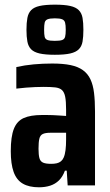

<svg xmlns="http://www.w3.org/2000/svg" viewBox="-20 -788 469 816"><path d="M145.7 8Q103.5 8 76.8 -7.6Q50.1 -23.2 37.9 -57.3Q25.8 -91.3 25.8 -145.5Q25.8 -207.1 38.9 -240.3Q52 -273.5 81 -286.4Q110.1 -299.2 157.7 -299.2Q167.8 -299.2 179.4 -299.2Q190.9 -299.2 203.8 -298.7Q216.6 -298.2 230.8 -297.2Q244.9 -296.2 260.9 -295.2V-322Q260.9 -356.8 257.1 -376.5Q253.2 -396.2 243.3 -405.3Q233.4 -414.4 214.3 -416.6Q195.3 -418.7 165.3 -418.7Q148.3 -418.7 129.4 -417.9Q110.5 -417.1 90.8 -415.6Q71 -414 49.4 -411.4V-503Q85.1 -511 123.5 -514.5Q161.9 -518 202 -518Q248.2 -518 280.2 -511.3Q312.1 -504.6 332.6 -489.6Q353.2 -474.7 364.3 -451Q375.5 -427.4 379.6 -393.5Q383.8 -359.7 383.8 -314.4V0H267.6L263.6 -62.7H255.9Q246.3 -36.6 230.5 -21.2Q214.8 -5.9 193.2 1.1Q171.5 8 145.7 8ZM197.1 -91.7Q211.3 -91.7 221.4 -94.1Q231.5 -96.4 239 -102.5Q246.4 -108.5 250.7 -118.6Q256.1 -130.8 258.5 -150.2Q260.9 -169.6 260.9 -194.5V-223.8H194Q172.4 -223.8 161.4 -218.3Q150.4 -212.8 147.1 -198Q143.7 -183.3 143.7 -155.9Q143.7 -130.3 147.5 -116.2Q151.3 -102.1 162.9 -96.9Q174.5 -91.7 197.1 -91.7ZM213.1 -555.2Q172.8 -555.2 148.4 -560.7Q124.1 -566.3 112.2 -578.6Q100.2 -590.9 96.4 -611.2Q92.5 -631.6 92.5 -661.3Q92.5 -691.4 96.4 -711.8Q100.2 -732.2 112.2 -744.7Q124.1 -757.2 148.4 -762.7Q172.8 -768.2 213.7 -768.2Q254.1 -768.2 278.4 -762.7Q302.7 -757.2 314.9 -744.7Q327.2 -732.2 330.8 -711.8Q334.4 -691.4 334.4 -661.3Q334.4 -631.6 330.8 -611.2Q327.2 -590.9 314.9 -578.6Q302.7 -566.3 278.4 -560.7Q254.1 -555.2 213.1 -555.2ZM213.1 -614.4Q234.3 -614.4 244.2 -617.9Q254.1 -621.5 256.7 -631.7Q259.4 -641.9 259.4 -661.3Q259.4 -681.1 256.7 -691.5Q254.1 -702 244.2 -706Q234.3 -710.1 213.1 -710.1Q192 -710.1 182.1 -706Q172.2 -702 169.8 -691.5Q167.5 -681.1 167.5 -661.3Q167.5 -641.9 169.8 -631.7Q172.2 -621.5 182.1 -617.9Q192 -614.4 213.1 -614.4Z"/></svg>

Font: Saira Thin Condensed
Style: Regular
Weight: 100
Width: 3
Version: Version 1.101